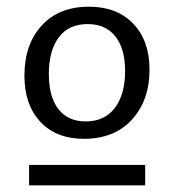

<svg xmlns="http://www.w3.org/2000/svg" viewBox="-20 -728 520 574"><path d="M53 -502Q53 -595 104.5 -651.5Q156 -708 246 -708Q330 -708 378.5 -657Q427 -606 427 -520Q427 -428 374.5 -370.5Q322 -313 231 -313Q148 -313 100.5 -364Q53 -415 53 -502ZM354 -516Q354 -582 325 -619Q296 -656 242 -656Q185 -656 155.5 -616Q126 -576 126 -507Q126 -439 154.5 -402Q183 -365 236 -365Q293 -365 323.5 -405.5Q354 -446 354 -516ZM414 -174H67V-235H414Z"/></svg>

Font: Bitter Pro
Style: Regular
Weight: 400
Designer: Sol Matas, and Bitter project Authors
Foundry: Sol Matas
Version: Version 1.010